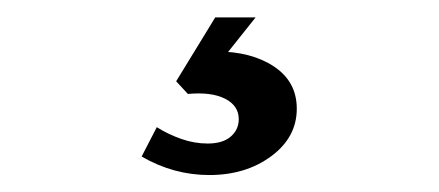

<svg xmlns="http://www.w3.org/2000/svg" viewBox="-20 -29 510 223"><path d="M223.1 174.3Q181.6 174.3 144.5 152.8L162.1 118.7Q175.3 127 190.4 132.3Q205.6 137.7 221.2 137.7Q238.8 137.7 248 129.6Q257.3 121.6 257.3 109.4Q257.3 93.8 241.5 85.7Q225.6 77.6 198.2 80.1L184.6 65.4L230 -8.8H276.9L229 51.3L231.4 30.8Q272 30.8 298.3 48.3Q324.7 65.9 324.7 97.2Q324.7 130.4 295.2 152.3Q265.6 174.3 223.1 174.3Z"/></svg>

Font: Lateef
Style: Bold
Weight: 700
Designer: SIL International
Foundry: SIL International
Version: Version 4.200